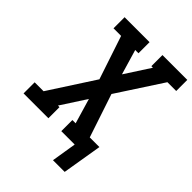

<svg xmlns="http://www.w3.org/2000/svg" viewBox="-259 -853 1126 1126"><g transform="rotate(45 304.5 -290.0)"><path d="M392 155 417 0H306V-92H333L287 -248L186 -92H199V0H-7V-92H67L249 -373L192 -544L159 -643H96V-735H303V-643H276L322 -487L423 -643H410V-735H616V-643H543L360 -362L450 -92H530L489 155Z"/></g></svg>

Font: Iosevka Slab Semibold Extended
Style: Italic
Weight: 600
Width: 7
Italic angle: -9°
Monospace: yes
Designer: Belleve Invis
Foundry: Belleve Invis
Version: Version 11.1.0; ttfautohint (v1.8.3)